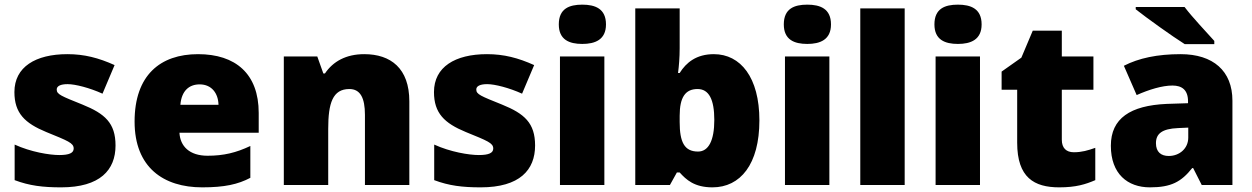

<svg xmlns="http://www.w3.org/2000/svg" viewBox="-20 -796 5386 826"><path d="M477 -170C477 -267 431 -307 335 -346C243 -383 224 -390 224 -411C224 -426 241 -434 271 -434C304 -434 366 -418 421 -393L473 -516C404 -547 343 -563 270 -563C133 -563 42 -508 42 -400C42 -309 87 -266 179 -228C272 -190 297 -181 297 -157C297 -138 278 -129 235 -129C193 -129 113 -142 43 -174V-21C107 3 164 10 243 10C411 10 477 -65 477 -170Z M832 -563C669 -563 559 -472 559 -273C559 -76 683 10 850 10C946 10 1004 -3 1057 -31V-168C996 -139 942 -126 873 -126C795 -126 755 -167 752 -225H1093V-310C1093 -479 993 -563 832 -563ZM839 -433C891 -433 919 -394 920 -345H756C761 -406 794 -433 839 -433Z M1547 -563C1469 -563 1413 -532 1378 -480H1371L1345 -553H1201V0H1392V-242C1392 -352 1411 -413 1483 -413C1530 -413 1550 -375 1550 -302V0H1741V-360C1741 -502 1661 -563 1547 -563Z M2282 -170C2282 -267 2236 -307 2140 -346C2048 -383 2029 -390 2029 -411C2029 -426 2046 -434 2076 -434C2109 -434 2171 -418 2226 -393L2278 -516C2209 -547 2148 -563 2075 -563C1938 -563 1847 -508 1847 -400C1847 -309 1892 -266 1984 -228C2077 -190 2102 -181 2102 -157C2102 -138 2083 -129 2040 -129C1998 -129 1918 -142 1848 -174V-21C1912 3 1969 10 2048 10C2216 10 2282 -65 2282 -170Z M2485 -776C2429 -776 2384 -759 2384 -691C2384 -625 2429 -607 2485 -607C2540 -607 2587 -625 2587 -691C2587 -759 2540 -776 2485 -776ZM2580 -553H2389V0H2580Z M2904 -588V-760H2713V0H2862L2892 -54H2904C2932 -23 2967 10 3045 10C3165 10 3247 -89 3247 -278C3247 -463 3166 -563 3051 -563C2976 -563 2932 -527 2904 -482H2897C2901 -513 2904 -549 2904 -588ZM2981 -413C3030 -413 3053 -368 3053 -280C3053 -191 3028 -144 2983 -144C2924 -144 2904 -185 2904 -271V-298C2904 -377 2928 -413 2981 -413Z M3453 -776C3397 -776 3352 -759 3352 -691C3352 -625 3397 -607 3453 -607C3508 -607 3555 -625 3555 -691C3555 -759 3508 -776 3453 -776ZM3548 -553H3357V0H3548Z M3872 0V-760H3681V0Z M4101 -776C4045 -776 4000 -759 4000 -691C4000 -625 4045 -607 4101 -607C4156 -607 4203 -625 4203 -691C4203 -759 4156 -776 4101 -776ZM4196 -553H4005V0H4196Z M4600 -141C4567 -141 4548 -159 4548 -195V-410H4684V-553H4548V-664H4423L4374 -548L4289 -488V-410H4356V-182C4356 -32 4429 10 4537 10C4609 10 4650 -3 4692 -21V-160C4661 -149 4634 -141 4600 -141Z M5076 -766H4866V-756C4914 -718 5023 -640 5077 -606H5204V-620C5171 -657 5110 -721 5076 -766ZM5059 -563C4959 -563 4879 -546 4815 -513L4870 -387C4924 -411 4980 -428 5024 -428C5065 -428 5091 -409 5091 -360V-352L4999 -349C4843 -342 4759 -287 4759 -169C4759 -48 4831 10 4927 10C5019 10 5062 -14 5109 -73H5113L5150 0H5282V-363C5282 -491 5199 -563 5059 -563ZM5048 -245 5092 -247V-204C5092 -157 5054 -125 5008 -125C4975 -125 4953 -142 4953 -180C4953 -220 4978 -242 5048 -245Z"/></svg>

Font: Noto Sans Sinhala Black
Style: Regular
Weight: 900
Designer: Jelle Bosma - Monotype Design Team
Foundry: Monotype Imaging Inc.
Version: Version 2.006